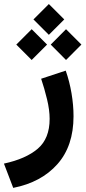

<svg xmlns="http://www.w3.org/2000/svg" viewBox="-42 -664 425 950"><path d="M199.7 -644 275.9 -567.9 199.7 -491.7 123.5 -567.9ZM284.7 -519.5 360.8 -443.4 284.7 -367.2 209 -443.4ZM114.7 -519.5 190.9 -443.4 114.7 -367.2 38.6 -443.4ZM23.4 265.6 -22.5 145.5Q85.9 122.1 144.8 71.8Q203.6 21.5 203.6 -75.7Q203.6 -119.6 190.7 -173.1Q177.7 -226.6 161.6 -274.4L283.2 -314.5Q301.8 -261.7 311.8 -202.9Q321.8 -144 321.8 -88.9Q321.8 58.6 241.9 148.4Q162.1 238.3 23.4 265.6Z"/></svg>

Font: Vazirmatn FD NL
Style: Bold
Weight: 700
Designer: Saber Rastikerdar
Foundry: Saber Rastikerdar
Version: Version 33.003